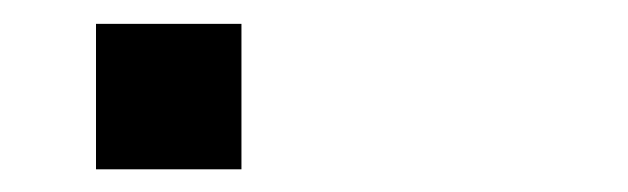

<svg xmlns="http://www.w3.org/2000/svg" viewBox="-20 -208 540 165"><path d="M62.5 -187.5H187.5V-62.5H62.5Z"/></svg>

Font: HE실루아
Style: regular
Weight: 500
Monospace: yes
Designer: Taeyun An (WindowsTiger)
Version: v1